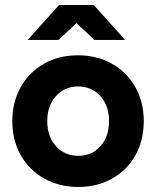

<svg xmlns="http://www.w3.org/2000/svg" viewBox="-20 -732 622 764"><path d="M29 -250Q29 -326 62.5 -385.5Q96 -445 155 -478.5Q214 -512 290 -512Q366 -512 425.5 -478.5Q485 -445 518.5 -385.5Q552 -326 552 -250Q552 -174 519 -114.5Q486 -55 426.5 -21.5Q367 12 292 12Q216 12 156 -21.5Q96 -55 62.5 -114.5Q29 -174 29 -250ZM292 -112Q346 -112 380 -150.5Q414 -189 414 -250Q414 -311 379.5 -349.5Q345 -388 290 -388Q237 -388 202.5 -349.5Q168 -311 168 -250Q168 -189 202.5 -150.5Q237 -112 292 -112ZM284 -640 213 -573H90L215 -712H353L478 -573H356Z"/></svg>

Font: Oak Sans
Style: Bold
Weight: 700
Designer: Erik Kennedy, Walven
Foundry: Erik Kennedy, Walven
Version: Version 1.000